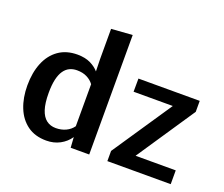

<svg xmlns="http://www.w3.org/2000/svg" viewBox="-124 -951 1343 1150"><g transform="rotate(20 547.0 -376.5)"><path d="M267.6 9.8Q195.3 9.8 146.7 -25.6Q98.1 -61 73.5 -122.6Q48.8 -184.1 48.8 -262.7Q48.8 -344.7 74.2 -406.7Q99.6 -468.8 148.9 -503.7Q198.2 -538.6 269.5 -538.6Q319.3 -538.1 352.8 -521.5Q386.2 -504.9 406.2 -481.4L404.3 -559.1V-752L538.6 -761.7V0H420.4L416 -66.4Q392.1 -31.2 353.8 -10.7Q315.4 9.8 267.6 9.8ZM295.4 -80.1Q330.6 -80.1 359.1 -93.5Q387.7 -106.9 405.3 -131.8V-399.4Q389.2 -421.9 362.3 -435.5Q335.4 -449.2 298.3 -449.2Q272.5 -449.2 251.5 -439.2Q230.5 -429.2 215.3 -407.2Q200.2 -385.3 192.1 -349.9Q184.1 -314.5 184.1 -263.7Q184.1 -198.7 197.3 -158.4Q210.4 -118.2 235.6 -99.1Q260.7 -80.1 295.4 -80.1ZM654.3 0V-64.9L909.7 -444.3H659.7L660.2 -528.3H1050.8V-458.5L802.2 -87.9H1058.1V0Z"/></g></svg>

Font: Comme SemiBold
Style: Regular
Weight: 600
Version: Version 1.000;gftools[0.9.27]